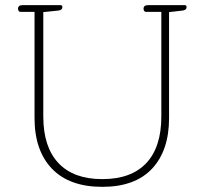

<svg xmlns="http://www.w3.org/2000/svg" viewBox="-20 -715 794 745"><path d="M114 -257V-669H59Q55 -669 52.5 -672.5Q50 -676 50 -681Q50 -695 67 -695H215Q222 -695 222 -687Q222 -676 206 -674L148 -668V-263Q148 -145 206.5 -82.5Q265 -20 377 -20Q489 -20 547.5 -82Q606 -144 606 -263V-669H546Q542 -669 539.5 -672.5Q537 -676 537 -681Q537 -695 554 -695H697Q704 -695 704 -687Q704 -676 688 -674L636 -668V-257Q636 -131 570 -60.5Q504 10 377 10Q249 10 181.5 -60.5Q114 -131 114 -257Z"/></svg>

Font: Maitree ExtraLight
Style: Regular
Weight: 275
Designer: CadsonDemak Team
Foundry: CadsonDemak
Version: Version 1.003